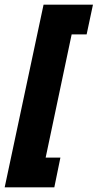

<svg xmlns="http://www.w3.org/2000/svg" viewBox="-24 -760 417 820"><path d="M-4 40 162 -740H373L346 -613H282L171 -87H234L208 40Z"/></svg>

Font: Raleway ExtraBold
Style: Italic
Weight: 800
Italic angle: -12°
Designer: Matt McInerney, Pablo Impallari, Rodrigo Fuenzalida
Foundry: Matt McInerney, Pablo Impallari, Rodrigo Fuenzalida
Version: Version 4.026